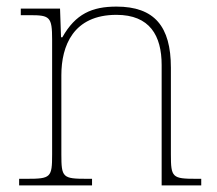

<svg xmlns="http://www.w3.org/2000/svg" viewBox="-20 -562 657 582"><path d="M38 0H259V-20H243C170 -20 166 -24 166 -94V-334C166 -423 202 -517 333 -517C434 -517 470 -454 470 -365V0H590V-20H575C502 -20 498 -24 498 -94V-357C498 -482 448 -542 333 -542C259 -542 209 -520 169 -449H165L162 -536H43V-516H71C131 -516 138 -511 138 -442V-94C138 -24 134 -20 61 -20H38Z"/></svg>

Font: Noto Serif Georgian Thin
Style: Regular
Weight: 100
Designer: Monotype Design Team, Akaki Razmadze
Foundry: Google LLC
Version: Version 2.003